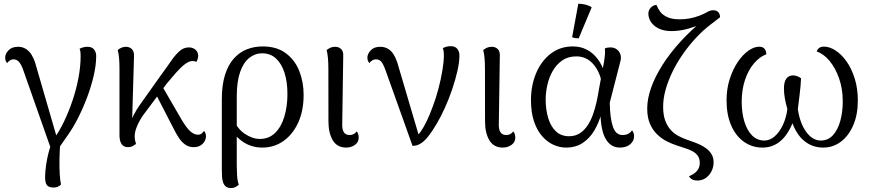

<svg xmlns="http://www.w3.org/2000/svg" viewBox="-20 -766 4619 1014"><path d="M280.4 30.5 250.8 24.8 102.1 -397.8Q91.2 -427.9 79.3 -440.2Q67.4 -452.5 52.1 -452.5Q40.2 -452.5 31.7 -446.5Q23.2 -440.5 17.8 -432.8Q13.4 -437.6 10.3 -444.7Q7.3 -451.8 7.3 -461.5Q7.3 -481.1 24.7 -500Q42.1 -518.9 75.3 -518.9Q110.1 -518.9 134.6 -492.7Q159.2 -466.4 173.4 -408.1L286 -19.9L263.8 -31.7Q292.5 -71.1 318 -123.9Q343.4 -176.7 363.3 -236Q383.2 -295.4 394.5 -355.4Q405.8 -415.5 405.8 -469.3Q405.8 -484 404.3 -493.9Q402.9 -503.8 400.1 -508.5Q407.6 -512.7 418.8 -515.8Q429.9 -518.9 441.8 -518.9Q465.4 -518.9 476.7 -504.8Q488 -490.6 488 -470.4Q488 -423.3 475.1 -367.2Q462.2 -311.2 440.8 -253.9Q419.4 -196.7 393.1 -144.7Q366.8 -92.7 339.2 -53.8ZM263.5 224.5Q238.5 224.5 228.3 212.5Q218.2 200.5 218.2 170Q218.2 142.5 223.2 107.1Q228.2 71.7 237.1 37.8Q245.9 4 256.4 -19.1L298.4 -14.2Q294.8 30.8 294.1 74.9Q293.3 119.1 295.5 154.4Q297.8 189.7 302.2 208.3Q296.4 215.5 285.4 220Q274.5 224.5 263.5 224.5Z M655.8 11.2Q633.4 11.2 622.2 -5.2Q611 -21.5 611 -51.4V-402.2Q611 -438.2 608.6 -461.9Q606.2 -485.5 601.8 -501.7Q611.2 -510.2 622.6 -514.6Q634 -518.9 645.2 -518.9Q663.8 -518.9 676.7 -506.5Q689.5 -494.1 687.6 -463.7L676.5 -85.5L663.5 -86.7Q667.2 -121.5 684.6 -155.7Q702.1 -189.8 719 -212.7L832.8 -372.9Q860.8 -410.7 883 -443.2Q905.2 -475.6 927.6 -495.7Q949.9 -515.7 977.9 -515.7Q997.8 -515.7 1012.2 -503.5Q1026.6 -491.2 1026.6 -470.9Q1026.6 -463.1 1023.9 -454.2Q1021.2 -445.4 1016.8 -439.2Q1012.5 -441.7 1007.7 -442.7Q1002.8 -443.8 997 -443.8Q978.2 -443.8 955.7 -426.3Q933.1 -408.8 908.8 -381.2Q884.6 -353.6 859.9 -323.6L749.1 -175.1Q733.2 -155.7 720.2 -133Q707.1 -110.4 699.2 -87.9Q691.3 -65.4 691.3 -46.2Q691.3 -33.7 693.3 -24.7Q695.3 -15.6 698.2 -6Q690.6 0.2 680.4 5.7Q670.2 11.2 655.8 11.2ZM1002.8 11.2Q978.7 11.2 960 -1.2Q941.3 -13.6 925.8 -36.3Q910.3 -59.1 895.5 -89.5L792.4 -289.6L825.2 -330.4L939.9 -132.6Q964.2 -91.8 984.3 -73.2Q1004.5 -54.6 1025.6 -54.6Q1038.4 -54.6 1045.8 -61.6Q1053.3 -68.6 1057.2 -74.8Q1060.8 -71.3 1064.3 -64Q1067.8 -56.7 1067.8 -45.6Q1067.8 -33.5 1060.7 -20.3Q1053.6 -7.2 1039.2 2Q1024.8 11.2 1002.8 11.2Z M1200.2 227.2Q1182.6 227.2 1172.6 218.9Q1162.5 210.5 1158 196.6Q1153.4 182.7 1152.4 165.3Q1151.5 147.9 1151.5 129.8V-241.1Q1151.5 -317.8 1168.6 -371.4Q1185.7 -425 1215.7 -457.9Q1245.8 -490.8 1284.5 -505.8Q1323.2 -520.8 1366.9 -520.8Q1441.8 -520.8 1489.9 -484.7Q1538 -448.5 1560.8 -390.5Q1583.5 -332.4 1583.5 -265Q1583.5 -180.5 1554.7 -118Q1525.8 -55.5 1476.7 -21.1Q1427.5 13.4 1365.7 13.4Q1304.5 13.4 1257.7 -20.8Q1211 -55.1 1180.4 -112.2L1206 -149.5Q1230.2 -88.2 1271.5 -60.2Q1312.8 -32.2 1351.8 -32.2Q1400.6 -32.2 1433.1 -64.1Q1465.5 -96.1 1481.8 -150.3Q1498 -204.6 1498 -269.8Q1498 -332.8 1482.8 -381Q1467.6 -429.3 1437.8 -456.9Q1408.1 -484.5 1364.2 -484.5Q1326.7 -484.5 1296.1 -460Q1265.5 -435.5 1247.9 -385.2Q1230.4 -334.9 1230.4 -256.4V109.3Q1230.4 131.7 1232.1 160.5Q1233.8 189.3 1241.2 209.5Q1236.5 214.7 1225 221Q1213.6 227.2 1200.2 227.2Z M1808.8 13.4Q1760.5 13.4 1737.5 -25.1Q1714.6 -63.5 1714.6 -125.5L1714.2 -402.2Q1714.2 -438.2 1711.7 -461.9Q1709.3 -485.5 1704.9 -501.7Q1717.2 -511.2 1727.4 -515Q1737.6 -518.9 1751.1 -518.9Q1769.3 -518.9 1782.1 -506.5Q1794.9 -494.1 1792.6 -463.7L1787.5 -117.9Q1785.7 -84.4 1795.3 -68.7Q1804.8 -52.9 1826.9 -52.9Q1838.7 -52.9 1847.9 -57.8Q1857.1 -62.8 1864 -72.1Q1869.5 -65.6 1871.9 -56.2Q1874.4 -46.8 1874.4 -39.1Q1874.4 -14.8 1854.3 -0.7Q1834.2 13.4 1808.8 13.4Z M2158.7 4.3 2015.1 -397.8Q2004.2 -427.4 1993.7 -440Q1983.1 -452.5 1966.2 -452.5Q1953.8 -452.5 1945 -446.5Q1936.2 -440.5 1930.8 -432.8Q1926.4 -437.6 1923.3 -444.7Q1920.3 -451.8 1920.3 -461.5Q1920.3 -481.1 1937.7 -500Q1955.1 -518.9 1988.3 -518.9Q2023.1 -518.9 2047.1 -493.7Q2071.2 -468.5 2086.4 -408.1L2196.2 -35.9L2172 -41.7Q2186 -48.6 2201.9 -71Q2217.8 -93.3 2234 -127.4Q2250.2 -161.5 2265.4 -202.8Q2282.6 -247.9 2295.8 -298.5Q2309 -349 2316.6 -395.2Q2324.2 -441.3 2324.2 -472.5Q2324.2 -486.3 2322.7 -496.7Q2321.3 -507 2318.5 -511.7Q2326 -515.9 2336.9 -519Q2347.8 -522.2 2359.7 -522.2Q2383.8 -522.2 2395.1 -508Q2406.4 -493.8 2406.4 -473.6Q2406.4 -438.7 2395.8 -391.8Q2385.2 -344.8 2368 -294.1Q2350.8 -243.4 2329.3 -196Q2307.7 -148.5 2286.2 -112.2Q2262.2 -71.5 2241.4 -45.5Q2220.7 -19.5 2201.1 -7.6Q2181.5 4.3 2158.7 4.3Z M2635.8 13.4Q2587.5 13.4 2564.5 -25.1Q2541.6 -63.5 2541.6 -125.5L2541.2 -402.2Q2541.2 -438.2 2538.7 -461.9Q2536.3 -485.5 2531.9 -501.7Q2544.2 -511.2 2554.4 -515Q2564.6 -518.9 2578.1 -518.9Q2596.3 -518.9 2609.1 -506.5Q2621.9 -494.1 2619.6 -463.7L2614.5 -117.9Q2612.7 -84.4 2622.3 -68.7Q2631.8 -52.9 2653.9 -52.9Q2665.7 -52.9 2674.9 -57.8Q2684.1 -62.8 2691 -72.1Q2696.5 -65.6 2698.9 -56.2Q2701.4 -46.8 2701.4 -39.1Q2701.4 -14.8 2681.3 -0.7Q2661.2 13.4 2635.8 13.4Z M2968.8 13.4Q2936.7 13.4 2904.4 -0.7Q2872.1 -14.8 2844.7 -45.1Q2817.2 -75.4 2800.7 -123Q2784.2 -170.7 2784.2 -238.4Q2784.2 -314 2811 -378.5Q2837.7 -442.9 2887.6 -481.8Q2937.5 -520.8 3005.2 -520.8Q3046.7 -520.8 3079.3 -503.6Q3111.8 -486.5 3135.6 -455.6Q3159.3 -424.8 3172.8 -382L3157.4 -332.6Q3145.6 -392.2 3110.5 -430.2Q3075.5 -468.2 3023.4 -468.2Q2979.8 -468.2 2949.2 -446.8Q2918.5 -425.4 2899 -391.1Q2879.5 -356.8 2870.7 -317.2Q2861.8 -277.5 2861.8 -240.7Q2861.8 -186.9 2875.2 -142.5Q2888.5 -98.2 2916 -72.3Q2943.4 -46.5 2985.2 -46.5Q3017.5 -46.5 3041.2 -61.6Q3065 -76.6 3082.1 -102Q3099.2 -127.3 3110.8 -159.2Q3122.5 -191.2 3130.2 -225.9Q3138 -260.7 3142.9 -293.3L3169.5 -436.2Q3173.4 -459.6 3174.8 -477.6Q3176.3 -495.5 3174.3 -509.8Q3179.1 -512.8 3187 -514.2Q3194.8 -515.7 3202.5 -515.7Q3223.6 -515.7 3237.8 -505.1Q3251.9 -494.5 3257 -477.2Q3262.2 -459.8 3255.1 -437.1L3200.3 -223.9Q3201.4 -143.3 3216.5 -98.1Q3231.5 -52.9 3267.6 -52.9Q3284.5 -52.9 3297 -59Q3309.5 -65.1 3317.8 -77.8Q3328.7 -65.8 3328.7 -46.7Q3328.7 -21.7 3308.4 -4.2Q3288.2 13.4 3254.2 13.4Q3205.8 13.4 3179.3 -31.5Q3152.7 -76.4 3150.8 -172.2L3156.5 -167.9Q3143.6 -119.4 3119.3 -77.8Q3095 -36.2 3058 -11.4Q3020.9 13.4 2968.8 13.4ZM3036.2 -563.5Q3028.5 -563.4 3017.4 -564.8Q3006.4 -566.3 3001.6 -570.3L3034.2 -746.3Q3052.5 -746.7 3072.8 -741.4Q3093.1 -736.2 3104.8 -727.3Z M3662.5 187.5Q3631.5 187.5 3618.8 164.8Q3631.4 159.6 3644.4 151.2Q3657.4 142.8 3666.5 128.8Q3675.6 114.7 3675.6 93.9Q3675.6 70.6 3664.5 55.8Q3653.3 40.9 3635 31.5Q3616.6 22 3593.3 15L3554.5 2.2Q3528.8 -5.9 3501.5 -19.8Q3474.2 -33.7 3450.7 -56.2Q3427.1 -78.8 3412.6 -112.2Q3398.1 -145.6 3398.1 -193.4Q3398.1 -243.3 3418.3 -301.4Q3438.6 -359.5 3478 -421.9Q3517.3 -484.3 3575.1 -547.6Q3632.9 -610.9 3708.1 -671.2L3699.2 -644.7Q3661.7 -628 3615.8 -614.9Q3569.9 -601.8 3525.9 -601.8Q3488.2 -601.8 3461.1 -614.4Q3433.9 -627 3419.1 -648.1Q3404.2 -669.2 3404.2 -694.5Q3404.2 -711.5 3416.5 -725.1Q3428.7 -738.6 3446.8 -740.2Q3454.7 -719.9 3468 -702.7Q3481.3 -685.5 3506 -674.8Q3530.7 -664 3570 -664Q3598.2 -664 3623.9 -669Q3649.5 -674 3672.3 -682.6Q3700.4 -693.4 3715.6 -702.7Q3730.8 -711.9 3745.9 -711.9Q3765 -711.9 3773.7 -701.6Q3782.5 -691.3 3783 -675L3733.9 -637.2Q3694.4 -607.5 3657.3 -567.8Q3620.2 -528.2 3588.4 -483Q3556.7 -437.8 3532.9 -389.7Q3509.1 -341.5 3495.7 -294Q3482.2 -246.5 3482.2 -202.1Q3482.2 -159 3493.2 -129.3Q3504.2 -99.7 3521.9 -80.1Q3539.6 -60.5 3561.4 -48.8Q3583.2 -37.1 3604.8 -29.4L3636.8 -18Q3654.2 -12.2 3673.5 -3.5Q3692.8 5.1 3710.2 18Q3727.5 31 3738.1 48.9Q3748.7 66.8 3748.7 91.2Q3748.7 116.6 3737.6 138.6Q3726.5 160.5 3707.3 174Q3688.2 187.5 3662.5 187.5Z M4330.9 -519.8Q4361.2 -519.8 4392.9 -499.3Q4424.5 -478.8 4451.2 -441Q4477.8 -403.2 4494.1 -350.9Q4510.4 -298.7 4510.4 -234.8Q4510.4 -160.8 4486.4 -104.9Q4462.4 -49 4421 -17.8Q4379.6 13.4 4327.5 13.4Q4268.8 13.4 4225.6 -23.2Q4182.3 -59.7 4159.6 -131.5L4172.1 -132.5Q4145.1 -58.8 4103.9 -22.7Q4062.7 13.4 4006.9 13.4Q3951.8 13.4 3908.7 -17.3Q3865.5 -48.1 3841.3 -104.3Q3817.1 -160.5 3817.1 -235.8Q3817.1 -295.5 3833.3 -347Q3849.6 -398.5 3875.5 -437.3Q3901.4 -476.2 3931.7 -497.8Q3962.1 -519.4 3989.7 -519.4Q4008.5 -519.4 4017.7 -508.3Q4026.9 -497.3 4026.9 -479.3Q3990.8 -465.5 3961.2 -430.4Q3931.6 -395.2 3914.3 -343.3Q3897.1 -291.5 3897.1 -227.9Q3897.1 -171.1 3911 -124.7Q3924.8 -78.3 3951.5 -51.1Q3978.2 -23.8 4016.9 -23.8Q4045.8 -23.8 4070.8 -45.5Q4095.9 -67.1 4114 -104.6Q4132 -142.2 4138.2 -190.2Q4130.1 -218.5 4125.1 -245.8Q4120.2 -273.2 4120.2 -298.6Q4120.2 -334.2 4133.1 -351Q4146 -367.8 4167.8 -367.8Q4178.6 -367.8 4189.3 -364Q4200.1 -360.2 4210.5 -352.7Q4208.8 -312.7 4203.5 -270.4Q4198.2 -228.1 4193.5 -189.4Q4205.2 -113.3 4238.5 -68.6Q4271.7 -23.8 4314.7 -23.8Q4352.8 -23.8 4378.5 -51.5Q4404.1 -79.2 4417.5 -126.3Q4430.8 -173.4 4430.8 -231.6Q4430.8 -296.1 4411.7 -351.2Q4392.6 -406.3 4361.4 -444.1Q4330.2 -481.8 4293.1 -494Q4302.2 -519.8 4330.9 -519.8Z"/></svg>

Font: Arima Thin
Style: Regular
Weight: 100
Designer: Joana Correia and Natanael Gama
Foundry: NDISCOVER
Version: Version 1.101;gftools[0.9.23]